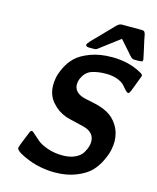

<svg xmlns="http://www.w3.org/2000/svg" viewBox="-135 -1007 920 1122"><g transform="rotate(15 325.5 -446.0)"><path d="M62 -60.1Q62 -71.3 103 -168.9Q107.9 -177.7 113.8 -178.2Q118.7 -178.2 134.3 -163.6Q149.9 -148.9 169.9 -132.1Q189.9 -115.2 231 -100.6Q272 -85.9 323.2 -85.9Q368.2 -85.9 399.2 -101.1Q430.2 -116.2 443.1 -138.7Q456.1 -161.1 460.4 -177Q464.8 -192.9 464.8 -206.1Q464.8 -254.9 416 -274.9Q406.2 -279.8 354 -291.5Q301.8 -303.2 285.2 -309.1Q235.4 -327.1 199.7 -368.7Q164.1 -410.2 164.1 -469.2Q164.1 -490.2 168.5 -514.6Q172.9 -539.1 190.9 -577.1Q209 -615.2 238.5 -644Q268.1 -672.9 324.5 -694.3Q380.9 -715.8 456.1 -715.8Q559.1 -715.8 637.2 -670.9Q651.4 -663.1 650.9 -653.8Q650.9 -651.9 613.8 -556.2Q606.9 -540 600.1 -537.1Q591.3 -538.1 580.6 -550Q569.8 -562 557.9 -575.9Q545.9 -589.8 516.8 -601.3Q487.8 -612.8 446.8 -612.8Q395 -612.8 359.1 -599.9Q323.2 -586.9 305.2 -545.9Q297.4 -528.8 296.9 -509.8Q296.9 -464.8 348.1 -445.8Q360.4 -440.9 412.6 -430.9Q464.8 -420.9 503.9 -400.4Q543 -379.9 568.8 -338.9Q595.7 -295.9 596.2 -242.2Q596.2 -220.2 591.1 -193.1Q585.9 -166 567.4 -126Q548.8 -85.9 519.5 -54.9Q490.2 -23.9 433.6 -1Q377 22 304.2 22Q220.2 22 144 -7.6Q67.9 -37.1 62 -60.1ZM290 -747.1Q290 -752.9 305.4 -770Q320.8 -787.1 427.7 -896Q429.7 -897.9 431.6 -899.9Q445.8 -914.1 460.9 -914.1H582Q594.2 -913.1 597.4 -908.9Q600.6 -904.8 604 -895L610.8 -859.9Q618.7 -824.7 626.7 -788.3Q634.8 -752 634.8 -749Q634.8 -739.3 630.9 -737.5Q627 -735.8 608.9 -734.9H585.9Q581.1 -734.9 577.9 -735.4Q574.7 -735.8 570.3 -738.5Q565.9 -741.2 562.3 -744.6Q558.6 -748 551.3 -756.6Q543.9 -765.1 536.4 -773.7Q528.8 -782.2 513.9 -799.1Q499 -815.9 482.9 -834Q360.8 -741.2 356.9 -738.8Q350.1 -734.9 339.8 -734.9H307.6Q290 -735.8 290 -747.1Z"/></g></svg>

Font: CMU Sans Serif
Style: BoldOblique
Weight: 700
Italic angle: -12°
Version: Version 0.7.0